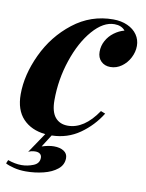

<svg xmlns="http://www.w3.org/2000/svg" viewBox="-84 -590 637 837"><g transform="rotate(10 234.5 -171.5)"><path d="M405.8 -491.2Q389.6 -511.2 358.4 -511.2Q309.1 -511.2 262.5 -457.5Q215.8 -403.8 186.8 -317.6Q157.7 -231.4 157.7 -139.6Q157.7 -88.9 177.7 -64.5Q197.8 -40 233.9 -40Q306.2 -40 365.7 -127.9L385.7 -120.1Q350.6 -63.5 296.4 -25.4Q242.2 12.7 172.4 14.2L137.7 68.8Q168 59.1 190.9 59.1Q217.8 59.1 234.6 69.8Q251.5 80.6 251.5 100.6Q251.5 130.4 227.5 149.9Q203.6 169.4 166 178.7Q128.4 188 87.9 188Q59.6 188 35.4 181.9Q11.2 175.8 -2 168.5L4.4 152.8Q36.6 164.1 64.9 164.1Q91.3 164.1 117.2 153.8Q143.1 143.6 143.1 118.2Q143.1 107.4 135.7 101.3Q128.4 95.2 115.2 95.2Q98.1 95.2 84 102.1L144 13.2Q81.1 6.8 44.7 -31.7Q8.3 -70.3 8.3 -139.6Q8.3 -225.6 51.3 -317.1Q94.2 -408.7 172.4 -469.7Q250.5 -530.8 349.6 -530.8Q385.3 -530.8 412.8 -518.3Q440.4 -505.9 455.6 -483.9Q470.7 -461.9 470.7 -434.6Q470.7 -407.7 457.5 -382.1Q444.3 -356.4 421.6 -340.3Q398.9 -324.2 372.1 -324.2Q347.2 -324.2 331.1 -339.8Q314.9 -355.5 314.9 -381.8Q314.9 -408.2 327.4 -430.9Q339.8 -453.6 360.8 -469.2Q381.8 -484.9 405.8 -491.2Z"/></g></svg>

Font: TypoPRO Playfair Display
Style: Bold Italic
Weight: 700
Italic angle: -14.9847°
Designer: Claus Eggers Sørensen
Foundry: Claus Eggers Sørensen
Version: Version 1.004;PS 001.004;hotconv 1.0.70;makeotf.lib2.5.58329